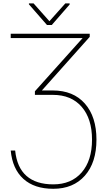

<svg xmlns="http://www.w3.org/2000/svg" viewBox="-20 -912 662 1144"><path d="M229.5 -373H293.9Q417 -373 485.8 -294.7Q554.7 -216.3 554.7 -80.1Q554.7 56.6 485.6 134.8Q416.5 212.9 297.4 212.9Q184.6 212.9 119.4 153.8Q54.2 94.7 43.9 -15.1H70.3Q80.6 85.9 137.9 136.2Q195.3 186.5 297.4 186.5Q404.8 186.5 466.6 115.5Q528.3 44.4 528.3 -80.1Q528.3 -204.6 466.6 -275.6Q404.8 -346.7 295.4 -346.7H188V-368.2L472.2 -685.1H43.9V-710.9H514.6V-692.4ZM274.4 -785.6 369.1 -891.6H395V-885.3L288.6 -763.2H259.8L152.3 -886.2V-891.6H180.2Z"/></svg>

Font: Roboto Thin
Style: Regular
Weight: 250
Designer: Google
Version: Version 2.134; 2016